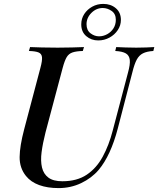

<svg xmlns="http://www.w3.org/2000/svg" viewBox="-20 -949 810 983"><path d="M635 -576Q647 -619 644.5 -642Q642 -665 624.5 -675.5Q607 -686 570 -688L575 -708Q593 -707 623 -706Q653 -705 678 -705Q704 -705 729 -706Q754 -707 770 -708L765 -688Q732 -686 712 -676Q692 -666 680 -643.5Q668 -621 658 -580L583 -291Q547 -153 485 -79Q449 -37 395.5 -11.5Q342 14 280 14Q223 14 180.5 -1.5Q138 -17 113 -48Q80 -89 80.5 -145Q81 -201 104 -288L187 -602Q197 -639 195 -656.5Q193 -674 177.5 -680.5Q162 -687 128 -688L134 -708Q156 -707 194.5 -706Q233 -705 275 -705Q313 -705 348.5 -706Q384 -707 410 -708L404 -688Q370 -687 351 -680.5Q332 -674 321.5 -656.5Q311 -639 301 -602L213 -271Q199 -216 193 -170.5Q187 -125 195 -91.5Q203 -58 228 -39.5Q253 -21 299 -21Q374 -21 424 -54.5Q474 -88 506 -147Q538 -206 557 -280ZM509 -929Q547 -929 573 -907Q599 -885 599 -847Q599 -819 583 -795Q567 -771 540.5 -756.5Q514 -742 483 -742Q447 -742 421.5 -764Q396 -786 396 -824Q396 -854 411.5 -877.5Q427 -901 452.5 -915Q478 -929 509 -929ZM487 -763Q509 -763 529 -774Q549 -785 561 -804Q573 -823 573 -848Q573 -878 551.5 -893Q530 -908 506 -908Q473 -908 448 -883Q423 -858 423 -825Q423 -794 443.5 -778.5Q464 -763 487 -763Z"/></svg>

Font: Playfair Display Medium
Style: Italic
Weight: 500
Italic angle: -14°
Designer: Claus Eggers Sørensen
Foundry: Claus Eggers Sørensen
Version: Version 1.203